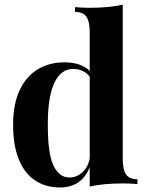

<svg xmlns="http://www.w3.org/2000/svg" viewBox="-20 -803 638 837"><path d="M579.1 -21.5V-0.5Q547.9 -3.4 517.1 -3.4Q429.7 -3.4 371.1 10.3V-74.2Q335.9 14.2 241.2 14.2Q180.2 14.2 134.3 -15.4Q88.4 -44.9 62.7 -106.4Q37.1 -168 37.1 -260.7Q37.1 -348.6 65.7 -409.7Q94.2 -470.7 144.8 -501Q195.3 -531.2 260.7 -531.2Q333.5 -531.2 371.1 -493.7V-662.6Q371.1 -709 356.7 -730Q342.3 -751 307.1 -751V-772Q338.9 -769 369.1 -769Q457 -769 515.1 -782.7V-109.4Q515.1 -63.5 529.5 -42.5Q543.9 -21.5 579.1 -21.5ZM371.1 -113.3V-468.8Q345.2 -502.4 298.3 -502.4Q245.6 -502.4 216.8 -441.4Q188 -380.4 188.5 -258.8Q188 -136.2 212.4 -82.8Q236.8 -29.3 282.7 -29.3Q314.5 -29.3 339.4 -52Q364.3 -74.7 371.1 -113.3Z"/></svg>

Font: TypoPRO Playfair Display
Style: Bold
Weight: 700
Designer: Claus Eggers Sørensen
Foundry: Claus Eggers Sørensen
Version: Version 1.004;PS 001.004;hotconv 1.0.70;makeotf.lib2.5.58329